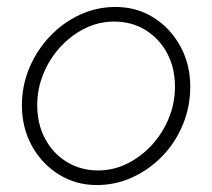

<svg xmlns="http://www.w3.org/2000/svg" viewBox="-20 -522 609 552"><path d="M258 10Q198 10 149 -20.5Q100 -51 71.5 -103Q43 -155 43 -219Q43 -276 64.5 -327Q86 -378 123.5 -417.5Q161 -457 209.5 -479.5Q258 -502 312 -502Q373 -502 421.5 -471.5Q470 -441 498.5 -389Q527 -337 527 -273Q527 -216 506 -164.5Q485 -113 447.5 -74Q410 -35 361.5 -12.5Q313 10 258 10ZM262 -32Q306 -32 345.5 -51.5Q385 -71 416 -104.5Q447 -138 465 -181.5Q483 -225 483 -273Q483 -327 460.5 -369Q438 -411 398.5 -435.5Q359 -460 308 -460Q264 -460 224.5 -440.5Q185 -421 154 -387.5Q123 -354 105 -310.5Q87 -267 87 -219Q87 -166 109.5 -123.5Q132 -81 172 -56.5Q212 -32 262 -32Z"/></svg>

Font: Red Hat Display VF
Style: Italic
Weight: 300
Italic angle: -12°
Designer: Pentagram, MCKL
Foundry: Pentagram, MCKL
Version: Version 1.023